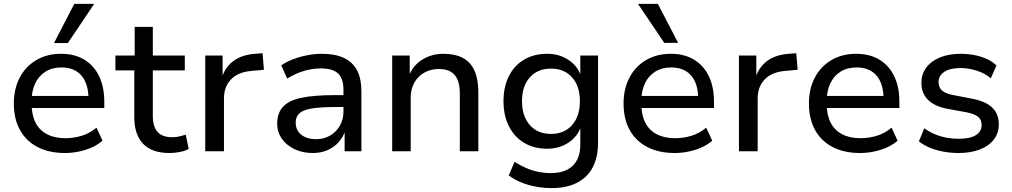

<svg xmlns="http://www.w3.org/2000/svg" viewBox="-20 -776 5193 985"><path d="M314 9Q232 9 173 -21.5Q114 -52 82.5 -109Q51 -166 51 -245Q51 -320 81 -377.5Q111 -435 166 -467.5Q221 -500 293 -500Q363 -500 412.5 -470Q462 -440 488.5 -385Q515 -330 515 -254V-222H124V-284H451L434 -267Q434 -346 398 -388Q362 -430 295 -430Q248 -430 213.5 -408.5Q179 -387 160.5 -348Q142 -309 142 -255V-247Q142 -187 162 -147.5Q182 -108 221 -87.5Q260 -67 315 -67Q357 -67 398 -79Q439 -91 475 -121L506 -54Q470 -23 418 -7Q366 9 314 9ZM257 -555 361 -756H463L328 -555Z M850 9Q759 9 714 -38.5Q669 -86 669 -174V-415H572V-491H671V-638H764V-491H928V-415H764V-181Q764 -127 788 -99.5Q812 -72 864 -72Q882 -72 899.5 -76Q917 -80 933 -85L948 -12Q931 -2 903.5 3.5Q876 9 850 9Z M1033 0V-491H1122V-375H1117Q1135 -432 1178 -463.5Q1221 -495 1288 -500L1327 -503L1334 -418L1268 -412Q1201 -406 1165 -368.5Q1129 -331 1129 -271V0Z M1584 9Q1532 9 1490.5 -11Q1449 -31 1425.5 -65Q1402 -99 1402 -141Q1402 -196 1432 -228.5Q1462 -261 1527 -274.5Q1592 -288 1698 -288H1757V-227H1701Q1645 -227 1605.5 -223Q1566 -219 1542.5 -210Q1519 -201 1508 -185.5Q1497 -170 1497 -147Q1497 -108 1525.5 -85Q1554 -62 1602 -62Q1642 -62 1673.5 -80.5Q1705 -99 1723.5 -131Q1742 -163 1742 -202V-316Q1742 -374 1714 -399.5Q1686 -425 1626 -425Q1583 -425 1540.5 -412.5Q1498 -400 1453 -373L1423 -441Q1451 -460 1486 -473Q1521 -486 1558.5 -493Q1596 -500 1632 -500Q1698 -500 1743 -479.5Q1788 -459 1811 -416.5Q1834 -374 1834 -306V0H1748V-109H1752Q1742 -75 1718.5 -48Q1695 -21 1661 -6Q1627 9 1584 9Z M1992 0V-491H2082V-385H2077Q2099 -441 2147 -470.5Q2195 -500 2255 -500Q2315 -500 2355 -478.5Q2395 -457 2414.5 -413Q2434 -369 2434 -302V0H2339V-297Q2339 -338 2328 -365.5Q2317 -393 2293.5 -407.5Q2270 -422 2231 -422Q2189 -422 2156 -403Q2123 -384 2105 -351Q2087 -318 2087 -276V0Z M2810 189Q2748 189 2690.5 172.5Q2633 156 2590 124L2620 54Q2649 73 2679 86Q2709 99 2741 105.5Q2773 112 2806 112Q2879 112 2918 74.5Q2957 37 2957 -33V-130H2961Q2945 -77 2897.5 -45Q2850 -13 2787 -13Q2719 -13 2668.5 -43.5Q2618 -74 2590.5 -129Q2563 -184 2563 -257Q2563 -330 2590.5 -385Q2618 -440 2668.5 -470Q2719 -500 2787 -500Q2850 -500 2897.5 -468Q2945 -436 2962 -382H2957V-491H3048V-43Q3048 31 3020.5 83Q2993 135 2939.5 162Q2886 189 2810 189ZM2807 -89Q2875 -89 2915 -134.5Q2955 -180 2955 -257Q2955 -334 2915 -379Q2875 -424 2807 -424Q2738 -424 2698 -379Q2658 -334 2658 -257Q2658 -180 2698 -134.5Q2738 -89 2807 -89Z M3442 9Q3360 9 3301 -21.5Q3242 -52 3210.5 -109Q3179 -166 3179 -245Q3179 -320 3209 -377.5Q3239 -435 3294 -467.5Q3349 -500 3421 -500Q3491 -500 3540.5 -470Q3590 -440 3616.5 -385Q3643 -330 3643 -254V-222H3252V-284H3579L3562 -267Q3562 -346 3526 -388Q3490 -430 3423 -430Q3376 -430 3341.5 -408.5Q3307 -387 3288.5 -348Q3270 -309 3270 -255V-247Q3270 -187 3290 -147.5Q3310 -108 3349 -87.5Q3388 -67 3443 -67Q3485 -67 3526 -79Q3567 -91 3603 -121L3634 -54Q3598 -23 3546 -7Q3494 9 3442 9ZM3388 -556 3253 -756H3355L3459 -556Z M3771 0V-491H3860V-375H3855Q3873 -432 3916 -463.5Q3959 -495 4026 -500L4065 -503L4072 -418L4006 -412Q3939 -406 3903 -368.5Q3867 -331 3867 -271V0Z M4393 9Q4311 9 4252 -21.5Q4193 -52 4161.5 -109Q4130 -166 4130 -245Q4130 -320 4160 -377.5Q4190 -435 4245 -467.5Q4300 -500 4372 -500Q4442 -500 4491.5 -470Q4541 -440 4567.5 -385Q4594 -330 4594 -254V-222H4203V-284H4530L4513 -267Q4513 -346 4477 -388Q4441 -430 4374 -430Q4327 -430 4292.5 -408.5Q4258 -387 4239.5 -348Q4221 -309 4221 -255V-247Q4221 -187 4241 -147.5Q4261 -108 4300 -87.5Q4339 -67 4394 -67Q4436 -67 4477 -79Q4518 -91 4554 -121L4585 -54Q4549 -23 4497 -7Q4445 9 4393 9Z M4898 9Q4858 9 4820 2Q4782 -5 4749.5 -18.5Q4717 -32 4694 -51L4722 -118Q4748 -99 4777 -87Q4806 -75 4837 -69.5Q4868 -64 4898 -64Q4956 -64 4986 -82.5Q5016 -101 5016 -134Q5016 -162 4997.5 -177Q4979 -192 4938 -200L4839 -218Q4773 -231 4740 -264.5Q4707 -298 4707 -351Q4707 -396 4732 -429.5Q4757 -463 4802.5 -481.5Q4848 -500 4909 -500Q4944 -500 4978.5 -493.5Q5013 -487 5042.5 -473.5Q5072 -460 5092 -440L5063 -374Q5043 -392 5017 -403.5Q4991 -415 4963.5 -421Q4936 -427 4909 -427Q4854 -427 4824.5 -407.5Q4795 -388 4795 -355Q4795 -328 4812.5 -312Q4830 -296 4867 -289L4965 -270Q5035 -257 5069.5 -225Q5104 -193 5104 -138Q5104 -93 5078.5 -60Q5053 -27 5006.5 -9Q4960 9 4898 9Z"/></svg>

Font: Nunito Sans 12pt ExtraLight 10pt Medium
Style: Regular
Weight: 500
Version: Version 3.101;gftools[0.9.27]